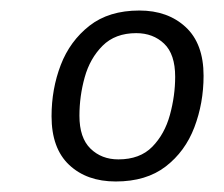

<svg xmlns="http://www.w3.org/2000/svg" viewBox="-20 -719 426 365"><path d="M200 -374Q145 -374 111.5 -405.5Q78 -437 78 -498Q78 -550 95.5 -595.5Q113 -641 150 -670Q187 -699 245 -699Q299 -699 333 -667.5Q367 -636 367 -575Q367 -523 349.5 -477Q332 -431 295 -402.5Q258 -374 200 -374ZM205 -416Q246 -416 269.5 -440Q293 -464 303 -500.5Q313 -537 313 -573Q313 -616 292 -636Q271 -656 239 -656Q199 -656 175 -632Q151 -608 141 -572Q131 -536 131 -499Q131 -457 152 -436.5Q173 -416 205 -416Z"/></svg>

Font: Chivo Medium Light
Style: Italic
Weight: 300
Italic angle: -8.05°
Version: Version 2.002